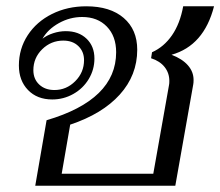

<svg xmlns="http://www.w3.org/2000/svg" viewBox="-20 -590 700 610"><path d="M128 -208Q349 -273 349 -424Q349 -475 319.5 -505.5Q290 -536 241 -536Q202 -536 167 -516.5Q132 -497 115 -467Q129 -478 149 -484.5Q169 -491 189 -491Q230 -491 255 -467Q280 -443 280 -404Q280 -369 262 -339Q244 -309 213 -291.5Q182 -274 146 -274Q98 -274 69 -304Q40 -334 40 -382Q40 -435 68 -478Q96 -521 145 -545.5Q194 -570 254 -570Q330 -570 373 -533Q416 -496 416 -432Q416 -351 360.5 -289.5Q305 -228 203 -194L176 -38H467L517 -320Q518 -324 518 -333Q518 -358 503 -377Q488 -396 460 -405L463 -424Q501 -441 526.5 -478Q552 -515 562 -570H660Q628 -445 525 -416Q559 -403 577 -382.5Q595 -362 595 -336Q595 -327 594 -322L537 0H92ZM247 -399Q247 -426 229 -443.5Q211 -461 181 -461Q142 -461 114 -433.5Q86 -406 86 -367Q86 -339 104.5 -321.5Q123 -304 153 -304Q191 -304 219 -332Q247 -360 247 -399Z"/></svg>

Font: Fahkwang Light
Style: Italic
Weight: 300
Italic angle: -10°
Version: Version 1.000; ttfautohint (v1.6)